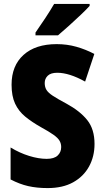

<svg xmlns="http://www.w3.org/2000/svg" viewBox="-20 -949 531 979"><path d="M462 -215Q462 -151 434 -100Q406 -49 353 -19.5Q300 10 223 10Q168 10 124 0Q80 -10 34 -34V-197Q80 -169 128.5 -154Q177 -139 218 -139Q256 -139 274 -156Q292 -173 292 -199Q292 -217 283.5 -231.5Q275 -246 252.5 -262Q230 -278 188 -301Q142 -327 108.5 -354.5Q75 -382 57 -420.5Q39 -459 39 -517Q39 -614 100 -669Q161 -724 269 -724Q322 -724 369.5 -710.5Q417 -697 461 -674L414 -533Q333 -578 272 -578Q239 -578 223.5 -563Q208 -548 208 -526Q208 -505 217 -490.5Q226 -476 249.5 -460.5Q273 -445 318 -421Q388 -383 425 -336.5Q462 -290 462 -215ZM437 -919Q421 -901 392.5 -874Q364 -847 332.5 -818.5Q301 -790 276 -769H161V-783Q186 -819 211.5 -857.5Q237 -896 256 -929H437Z"/></svg>

Font: Noto Sans Bengali Condensed ExtraBold
Style: Regular
Weight: 800
Width: 3
Designer: Joana Ranito - Universal Thirst; Jelle Bosma - Monotype Design Team
Foundry: Universal Thirst ehf.
Version: Version 3.000; ttfautohint (v1.8.4.7-5d5b)